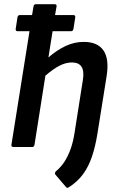

<svg xmlns="http://www.w3.org/2000/svg" viewBox="-20 -703 565 918"><path d="M231.4 -553.8 211.6 -428.5Q253.1 -464.3 294.7 -483.5Q336.2 -502.7 380.7 -502.7Q446.4 -502.7 474.7 -461.8Q503 -420.9 489.6 -337.9L446.4 -67.2Q436.3 -3.8 419.9 45.2Q403.4 94.1 376.5 130.6Q349.5 167.1 307.6 193.3Q301.5 198 295.2 190.9L244.8 131.8Q241.8 128.7 242.7 124Q243.5 119.3 248.2 115.3Q271.5 95.7 288.3 69.9Q305.1 44 317.6 9.4Q330.1 -25.3 336.8 -70.1L376.5 -322.4Q389.4 -404.4 323.6 -404.4Q295.4 -404.4 265.7 -389.5Q236 -374.6 197.1 -341.3L145.1 -11.8Q143.1 0 133.7 0H44.6Q32.8 0 34.8 -11.8L121.1 -553.8H64.2Q53.4 -553.8 55.1 -565.2L63.5 -619.9Q65.5 -631 75.3 -631H133.3L140.1 -671.9Q142.1 -683 151.9 -683H240.3Q252.4 -683 250.4 -671.9L243.2 -631H330.5Q341.4 -631 339.7 -619.2L331.2 -565.2Q330.2 -560.5 327.9 -557.1Q325.5 -553.8 319.5 -553.8Z"/></svg>

Font: Sofia Sans Semi Condensed
Style: Italic
Weight: 400
Italic angle: -9°
Designer: Botio Nikoltchev, Ani Petrova
Foundry: lettersoup
Version: Version 4.101